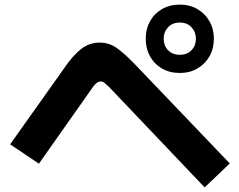

<svg xmlns="http://www.w3.org/2000/svg" viewBox="-20 -830 1040 834"><path d="M761 -513Q717 -513 683.5 -532.5Q650 -552 631.5 -585.5Q613 -619 613 -662Q613 -704 631.5 -737.5Q650 -771 683.5 -790.5Q717 -810 761 -810Q804 -810 837.5 -790.5Q871 -771 890 -737.5Q909 -704 909 -662Q909 -619 890 -585.5Q871 -552 837.5 -532.5Q804 -513 761 -513ZM761 -592Q793 -592 812 -612Q831 -632 831 -662Q831 -691 812 -711.5Q793 -732 761 -732Q729 -732 710 -711.5Q691 -691 691 -662Q691 -632 710 -612Q729 -592 761 -592ZM978 -120 869 -16 454 -452Q444 -461 435.5 -468.5Q427 -476 417 -476Q401 -476 385 -454L149 -119L24 -203L261 -537Q295 -587 331 -616Q367 -645 413 -645Q455 -645 488.5 -620.5Q522 -596 561 -556Z"/></svg>

Font: Murecho
Style: Bold
Weight: 700
Designer: Neil Summerour
Foundry: Positype
Version: Version 1.010; ttfautohint (v1.8.3)